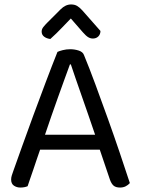

<svg xmlns="http://www.w3.org/2000/svg" viewBox="-20 -834 632 862"><path d="M298 -751Q281 -734 258 -709.5Q235 -685 206 -659Q189 -661 178 -669.5Q167 -678 167 -692Q167 -703 174.5 -712.5Q182 -722 193 -733L252 -792Q274 -814 299 -814Q315 -814 326 -807.5Q337 -801 349 -788L431 -695Q431 -680 421.5 -670.5Q412 -661 397 -661Q386 -661 376 -667Q366 -673 352 -689ZM428 -162H160Q153 -142 145 -118.5Q137 -95 129.5 -72.5Q122 -50 115 -30.5Q108 -11 104 2Q90 8 71 8Q55 8 42.5 -0.5Q30 -9 30 -28Q30 -37 33 -46.5Q36 -56 40 -67Q55 -109 78.5 -175Q102 -241 129.5 -315.5Q157 -390 185.5 -465.5Q214 -541 238 -601Q246 -605 262 -609Q278 -613 295 -613Q315 -613 333.5 -607Q352 -601 357 -587Q381 -529 408.5 -454.5Q436 -380 464 -302Q492 -224 517.5 -148.5Q543 -73 563 -12Q555 -3 544 2.5Q533 8 519 8Q500 8 490 -0.5Q480 -9 473 -29ZM294 -545Q283 -515 269 -476.5Q255 -438 240 -396Q225 -354 210 -311Q195 -268 182 -229H407Q392 -274 376 -319.5Q360 -365 345.5 -407Q331 -449 318.5 -484.5Q306 -520 298 -545Z"/></svg>

Font: Baloo Da 2
Style: Regular
Weight: 400
Designer: Noopur Datye, Sulekha Rajkumar and Ek Type
Foundry: Ek Type
Version: Version 1.640;hotconv 1.0.111;makeotfexe 2.5.65597; ttfautoh